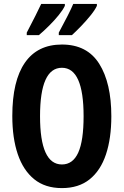

<svg xmlns="http://www.w3.org/2000/svg" viewBox="-20 -953 633 983"><path d="M550 -358Q550 -245 522.5 -162.5Q495 -80 439 -35Q383 10 297 10Q211 10 155 -35.5Q99 -81 71 -163.5Q43 -246 43 -359Q43 -539 107.5 -632Q172 -725 297 -725Q426 -725 488 -626.5Q550 -528 550 -358ZM185 -358Q185 -111 297 -111Q353 -111 380.5 -171.5Q408 -232 408 -358Q408 -606 297 -606Q185 -606 185 -358ZM476 -923Q467 -903 444.5 -875Q422 -847 395.5 -819.5Q369 -792 348 -773H281V-786Q306 -832 326.5 -872.5Q347 -913 355 -933H476ZM312 -923Q302 -902 280.5 -875.5Q259 -849 232 -822Q205 -795 179 -773H117V-786Q142 -833 161.5 -872.5Q181 -912 191 -933H312Z"/></svg>

Font: Noto Sans Khmer UI ExtraCondensed
Style: Bold
Weight: 700
Width: 2
Designer: Danh Hong and the Monotype Design Team
Foundry: Monotype Imaging Inc.
Version: Version 2.002; ttfautohint (v1.8.4.7-5d5b)